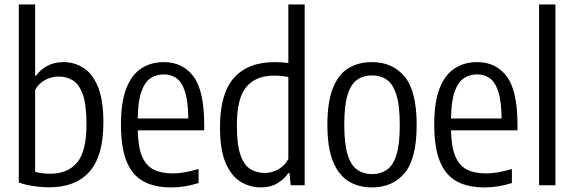

<svg xmlns="http://www.w3.org/2000/svg" viewBox="-20 -828 2566 858"><path d="M199 9Q165.5 9 128.8 3.5Q92 -2 64 -12.5V-808H137V-490H141.5Q158.5 -515 190 -532.8Q221.5 -550.5 264 -550.5Q311 -550.5 351.8 -525.5Q392.5 -500.5 417.2 -441.5Q442 -382.5 442 -280.5Q442 -131 379.8 -60.8Q317.5 9.5 199 9ZM203 -51.5Q282 -51.5 324.2 -101.2Q366.5 -151 366.5 -273.5Q366.5 -360.5 350 -406.2Q333.5 -452 305.2 -469Q277 -486 241.5 -486Q211 -486 182 -470.8Q153 -455.5 137 -426V-60.5Q149.5 -56.5 168 -54Q186.5 -51.5 203 -51.5Z M745 9.5Q670 9.5 620.2 -18Q570.5 -45.5 545.5 -107.2Q520.5 -169 520.5 -272Q520.5 -372 544.5 -433.2Q568.5 -494.5 611.8 -522.5Q655 -550.5 712 -550.5Q796.5 -550.5 844.5 -486.5Q892.5 -422.5 892.5 -270.5V-245.5H595.5Q597 -172.5 614.5 -130.2Q632 -88 666.2 -70.5Q700.5 -53 752.5 -53Q801 -53 867.5 -73V-10Q833.5 0.5 804 5Q774.5 9.5 745 9.5ZM712 -495.5Q679 -495.5 653.2 -478.8Q627.5 -462 612 -419.2Q596.5 -376.5 595.5 -298.5H821.5Q820.5 -376.5 806.5 -419.2Q792.5 -462 768.2 -478.8Q744 -495.5 712 -495.5Z M1146 9.5Q1097.5 9.5 1055.8 -15.5Q1014 -40.5 988.5 -99.5Q963 -158.5 963 -260Q963 -409.5 1025.5 -480Q1088 -550.5 1208.5 -550.5Q1237 -550.5 1268.5 -546.5V-808H1341.5V0H1279L1273.5 -54.5H1268.5Q1251 -28 1219.8 -9.2Q1188.5 9.5 1146 9.5ZM1163 -55Q1193.5 -55 1222.8 -70.8Q1252 -86.5 1268.5 -117.5V-484Q1238 -490 1203.5 -490Q1124 -490 1081.2 -440Q1038.5 -390 1038.5 -267.5Q1038.5 -180.5 1055 -134.5Q1071.5 -88.5 1099.8 -71.8Q1128 -55 1163 -55Z M1642.5 9.5Q1581.5 9.5 1536.8 -18.5Q1492 -46.5 1467.5 -108Q1443 -169.5 1443 -270Q1443 -371.5 1467.2 -433.2Q1491.5 -495 1536.2 -522.8Q1581 -550.5 1642.5 -550.5Q1734 -550.5 1788 -485.8Q1842 -421 1842 -270.5Q1842 -119.5 1788.5 -55Q1735 9.5 1642.5 9.5ZM1642.5 -50Q1680.5 -50 1708.5 -69Q1736.5 -88 1751.5 -135.5Q1766.5 -183 1766.5 -268.5Q1766.5 -356.5 1751.2 -404.8Q1736 -453 1708.2 -472Q1680.5 -491 1642.5 -491Q1604.5 -491 1576.8 -472.2Q1549 -453.5 1533.8 -405.8Q1518.5 -358 1518.5 -272Q1518.5 -185 1533.5 -136.8Q1548.5 -88.5 1576.5 -69.2Q1604.5 -50 1642.5 -50Z M2145 9.5Q2070 9.5 2020.2 -18Q1970.5 -45.5 1945.5 -107.2Q1920.5 -169 1920.5 -272Q1920.5 -372 1944.5 -433.2Q1968.5 -494.5 2011.8 -522.5Q2055 -550.5 2112 -550.5Q2196.5 -550.5 2244.5 -486.5Q2292.5 -422.5 2292.5 -270.5V-245.5H1995.5Q1997 -172.5 2014.5 -130.2Q2032 -88 2066.2 -70.5Q2100.5 -53 2152.5 -53Q2201 -53 2267.5 -73V-10Q2233.5 0.5 2204 5Q2174.5 9.5 2145 9.5ZM2112 -495.5Q2079 -495.5 2053.2 -478.8Q2027.5 -462 2012 -419.2Q1996.5 -376.5 1995.5 -298.5H2221.5Q2220.5 -376.5 2206.5 -419.2Q2192.5 -462 2168.2 -478.8Q2144 -495.5 2112 -495.5Z M2389 0V-808H2462V0Z"/></svg>

Font: Encode Sans Condensed
Style: Regular
Weight: 400
Width: 3
Designer: Multiple Designers
Foundry: Impallari Type
Version: Version 3.000; ttfautohint (v1.8.3) -l 8 -r 50 -G 200 -x 14 